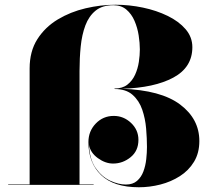

<svg xmlns="http://www.w3.org/2000/svg" viewBox="-20 -780 900 810"><path d="M14.5 -2H105V-491Q105 -563.5 137.5 -614.5Q170 -665.5 223.5 -697.8Q277 -730 341 -745Q405 -760 468 -760Q525.5 -760 582.8 -748Q640 -736 687.2 -713Q734.5 -690 763 -656.8Q791.5 -623.5 791.5 -581Q791.5 -496 711.5 -452.8Q631.5 -409.5 494 -405.5Q659 -400 740 -339Q821 -278 821 -185Q821 -134.5 798.5 -97.5Q776 -60.5 738.8 -36.8Q701.5 -13 656.5 -1.5Q611.5 10 566 10Q460 10 406.5 -41.5Q353 -93 353 -180.5Q353 -226.5 384 -258.8Q415 -291 460 -291Q501.5 -291 532.8 -261.5Q564 -232 564 -190Q564 -143.5 531 -116.8Q498 -90 457 -90Q424.5 -90 393 -112.8Q361.5 -135.5 355.5 -168.5Q358 -108 383.5 -71.2Q409 -34.5 444.2 -18Q479.5 -1.5 511 -1.5Q540.5 -1.5 558.2 -17Q576 -32.5 585 -56.8Q594 -81 597 -108.5Q600 -136 600 -160Q600 -195.5 596.5 -237.5Q593 -279.5 580 -317.5Q567 -355.5 539.2 -380Q511.5 -404.5 463 -404.5V-406.5Q496.5 -406.5 517.5 -423Q538.5 -439.5 550 -465Q561.5 -490.5 565.8 -519Q570 -547.5 570 -571.5Q570 -598.5 565 -630.8Q560 -663 547.5 -692Q535 -721 513.2 -739.5Q491.5 -758 458 -758Q411.5 -758 383.2 -735Q355 -712 340.2 -672.8Q325.5 -633.5 320.5 -584Q315.5 -534.5 315.5 -481V-2H375V0H14.5Z"/></svg>

Font: Bodoni* 96pt Fatface
Style: Regular
Weight: 900
Version: Version 2.3